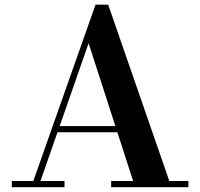

<svg xmlns="http://www.w3.org/2000/svg" viewBox="-20 -784 838 804"><path d="M212 -230V-256H532.5V-230ZM433 -764.5 689 -26H769V0H445.5V-26H537.5L351 -603L149.5 -26H250V0H29.5V-26H119.5L380 -764.5Z"/></svg>

Font: Bodoni Moda 9pt SemiBold
Style: Regular
Weight: 600
Designer: Owen Earl
Foundry: indestructible type
Version: Version 2.005